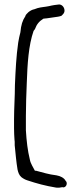

<svg xmlns="http://www.w3.org/2000/svg" viewBox="-20 -741 373 875"><path d="M44 -156C44 -138 45 -120 46 -105C46 -101 47 -98 47 -95V-79C51 -41 54 -3 60 32C63 45 67 57 77 66C86 73 95 78 105 81C147 95 187 106 236 114C246 115 256 114 264 112L269 113C284 112 289 91 279 83C272 69 254 61 237 58C202 54 175 45 144 37H139C132 23 119 4 116 -14C106 -54 101 -98 98 -147V-212C98 -261 100 -312 102 -362C105 -450 110 -534 133 -600C135 -602 137 -605 139 -608C148 -632 159 -644 178 -656C197 -657 226 -663 245 -665C250 -666 255 -667 260 -669C267 -676 274 -681 274 -693C274 -709 260 -724 244 -720L228 -718C220 -717 212 -715 203 -713C184 -709 169 -709 151 -704L137 -699C126 -697 118 -692 110 -686C106 -681 96 -674 96 -668C82 -647 76 -627 73 -594C69 -580 66 -564 63 -547C54 -484 51 -423 48 -353C48 -301 44 -249 44 -197Z"/></svg>

Font: Scribbler
Style: Regular
Weight: 400
Designer: Mew Too
Foundry: Cannot Into Space Fonts
Version: Version 1.001